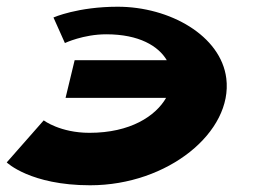

<svg xmlns="http://www.w3.org/2000/svg" viewBox="-21 -552 756 571"><path d="M245 -157C158 -157 109 -194 109 -194L-1 -69C-1 -69 69 -1 247 -1C479 -1 672 -160 652 -319C636 -446 484 -532 329 -532C210 -532 138 -500 138 -500L172 -424C172 -424 227 -450 295 -450C393 -450 450 -415 475 -373H201L174 -261H473C442 -207 367 -157 245 -157Z"/></svg>

Font: Hussar Milosc
Style: Bold
Weight: 700
Foundry: Cannot Into Space Fonts
Version: Version 1.02